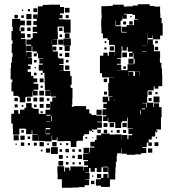

<svg xmlns="http://www.w3.org/2000/svg" viewBox="-20 -719 812 903"><path d="M321 164H271V124H251V95H250V63H282V88H286V69H306V83H311V64H341H371V83H373V66H394V59H376V39H394V34H371V4H396V2H373V-24H399V-1H402V-25H424V-30H405V-52H426V-61H434V-83H456V-91H496V-86H520V-87H552V-62H553V-84H579V-65H584V-83H602V-89H584V-113H606V-115H580V-147H581V-166H578V-149H554V-165V-143H550V-117H522V-143H518V-144H489V-165H487V-150H465V-172H480V-177H462V-205H480V-211H466V-231H483V-238H463V-264H489V-244H494V-263H509V-265H490V-294H489V-328H509H493V-354H516V-355H490H460V-375H450V-405V-457H466V-471H486V-457H492V-475H520V-455H521V-475H520V-504H519V-508H493V-531H486V-539H464V-562H457V-591H456V-631H458V-652H457V-690H486V-691H510V-697H562V-688H578V-689H604V-693H628V-699H684V-691H706V-688H733V-659H734V-635H740V-610H745V-552H733V-534H699V-552H697V-540H675V-562H674V-534H699V-509H704V-478H733V-444H732V-424H739V-397H742V-368H743V-314H725V-302H707V-314H703V-294H676V-291H674V-263H672V-236H701V-215H704V-233H728V-215H740V-167H737V-152V-110H715V-105H720V-97H712V-102H710V-77H694V-63H679V-49H694V-33H678V-48H670V-27H650V-23H668V1H644V-17V7H616V9H576V4H551V-20H549V2H531V14H529V42H525V68H523V96H522V125H497V160H455V154H431V124H455V119H436V99H456V118H466V99H486V118H490V96H489V68H487V90H465V68H457V90H435V71H426V89H406V71H399V92H382V94H401V124H382V126H399V152H378V161H350V163H321ZM71 -86H41V-115H40V-138H33V-184H46V-201H66V-184H74V-203H95V-212H103V-234H129V-212H137V-207H162V-184H169V-183H194V-203H216V-241H226V-261H244V-265H220V-291H219V-268H193V-294H216V-296H191V-325H190V-354H189V-376H181V-387H162V-415H181V-420H165V-442H183V-444H159V-468H153V-454H139V-468H153V-477H132V-502H129V-478H103V-504H127V-509H104V-533H127V-540H134V-563H155V-569H134V-593H153V-602H137V-620H153V-631H136V-651H156V-634H157V-660H158V-689H181V-696H210V-697H262V-686H281V-656H262V-649H274V-633H258V-628H283V-627H312V-595V-565H280V-594H251V-567H252V-535H228V-534H249V-508H226V-483H227V-500H245V-482H228V-477H252V-450H255V-444H279V-418H259V-414H279V-388H259V-387H282V-385H310V-362H317V-320H312V-306H321V-256H320V-227H318V-217H327V-220H385V-205H400V-185H410V-178H433V-175H460V-147H437V-144H459V-118H437V-110H413V-104H399V-88H376V-81H370V-57H343V-54H339V-28H313V-54H309V-56H282V-55H250V-73H247V-60H225V-81H223V-54H189V-56H161V-82H160V-57H132V-85H157V-87H132V-106H129V-88H103V-113H98V-114H71ZM307 -660H285V-682H307ZM155 -662H137V-680H155ZM121 -666H111V-676H121ZM89 -668H83V-674H89ZM547 -600H525V-622H523V-596H551V-567H552V-566H576V-569H554V-593H576V-601H610V-627H628V-630H615V-649H604V-653H578V-654H562V-651H576V-631H556V-645H555V-622H547ZM128 -629H104V-653H128ZM64 -633H48V-649H64ZM303 -634H289V-648H303ZM92 -635H80V-647H92ZM599 -638H593V-644H599ZM99 -238H73V-262H67V-268H43V-289H34V-333H38V-345H30V-397H32V-425H36V-451H39V-470H35V-512H39V-529H34V-573H40V-592H37V-630H75V-592H72V-573H77V-590H95V-572H78V-562H97V-540H78V-536H101V-507H102V-475V-457H103V-474H129V-448H112V-446H131V-416H112V-409H124V-393H110V-381H126V-362H137V-350H155V-332H138V-325H160V-297H138V-292H157V-270H135V-289H133V-264H105V-262H99ZM127 -600H105V-622H127ZM97 -600H75V-622H97ZM604 -603H588V-619H604ZM573 -604H559V-618H573ZM230 -596H249H230ZM124 -573H108V-589H124ZM274 -573H258V-589H274ZM307 -540H285V-562H307ZM124 -543H108V-559H124ZM272 -545H260V-557H272ZM313 -504H279V-538H313ZM673 -509V-533H672V-509ZM278 -509H254V-533H278ZM223 -511V-529H222V-511ZM722 -515H710V-527H722ZM480 -517H472V-525H480ZM649 -504H668V-505H649ZM308 -479H284V-503H308ZM548 -419H530V-415H550V-389H580V-417H608V-419H613V-443H608V-419H584V-443H608V-468H605V-452H587V-470H603V-476H581V-497H576V-481H556V-501H572H552V-475H551V-446H530V-443H548ZM516 -481H496V-501H516ZM724 -483H708V-499H724ZM273 -484H259V-498H273ZM481 -486H471V-496H481ZM649 -476H668V-478H649ZM577 -450H555V-472H577ZM306 -451H286V-471H306ZM272 -455H260V-467H272ZM152 -425H140V-437H152ZM302 -425H290V-437H302ZM306 -391H286V-411H306ZM572 -395H560V-407H572ZM149 -398H143V-404H149ZM529 -386H548V-387H529ZM608 -383V-385H584V-360H605H585V-382H607V-362H615V-382H637V-383ZM638 -362V-382H637V-362ZM152 -365H140V-377H152ZM180 -367H172V-375H180ZM185 -332H167V-350H185ZM484 -333H468V-349H484ZM669 -331V-348V-331ZM181 -306H171V-316H181ZM187 -270H165V-292H187ZM694 -273H678V-289H694ZM483 -274H469V-288H483ZM721 -276H711V-286H721ZM730 -237H702V-265H730ZM186 -241H166V-261H186ZM155 -242H137V-260H155ZM125 -242H107V-260H125ZM64 -243H48V-259H64ZM693 -244H679V-258H693ZM212 -245H200V-257H212ZM519 -244V-254H518V-244ZM668 -233V-214H671V-235H650V-233ZM215 -212H197V-230H215ZM185 -212H167V-230H185ZM63 -214H49V-228H63ZM152 -215H140V-227H152ZM90 -217H82V-225H90ZM647 -205H663V-209H647ZM458 -179H434V-203H458ZM642 -181V-200H639V-181ZM181 -186H171V-196H181ZM198 -175H218V-179H198ZM223 -150V-173H220V-150ZM198 -145H217V-147H198ZM576 -121H556V-141H576ZM516 -121H496V-141H516ZM485 -122H467V-140H485ZM195 -88H216V-117H195ZM216 -91H196V-111H216ZM484 -93H468V-109H484ZM454 -93H438V-109H454ZM543 -94H529V-108H543ZM573 -94H559V-108H573ZM92 -95H80V-107H92ZM510 -97H502V-105H510ZM419 -98H413V-104H419ZM68 -59H44V-83H68ZM96 -61H76V-81H96ZM122 -65H110V-77H122ZM390 -67H382V-75H390ZM719 -68H713V-74H719ZM418 -69H414V-73H418ZM246 -31H226V-51H246ZM186 -31H166V-51H186ZM725 -32H707V-50H725ZM94 -33H78V-49H94ZM153 -34H139V-48H153ZM301 -36H291V-46H301ZM121 -36H111V-46H121ZM270 -37H262V-45H270ZM210 -37H202V-45H210ZM59 -38H53V-44H59ZM252 5H220V-27H252ZM531 -24H545H531ZM216 -1H196V-21H216ZM696 -1H676V-21H696ZM304 -3H288V-19H304ZM332 -5H320V-17H332ZM362 -5H350V-17H362ZM272 -5H260V-17H272ZM180 -7H172V-15H180ZM366 29H346V9H366ZM275 28H257V10H275ZM332 25H320V13H332ZM300 23H292V15H300ZM277 60H255V38H277ZM302 55H290V43H302ZM331 54H321V44H331ZM361 54H351V44H361ZM465 68H487V65H465ZM419 112H413V106H419ZM424 147H408V131H424Z"/></svg>

Font: Rubik Storm
Style: Regular
Weight: 400
Designer: Hubert and Fischer, NaN
Foundry: Hubert and Fischer, NaN
Version: Version 2.201